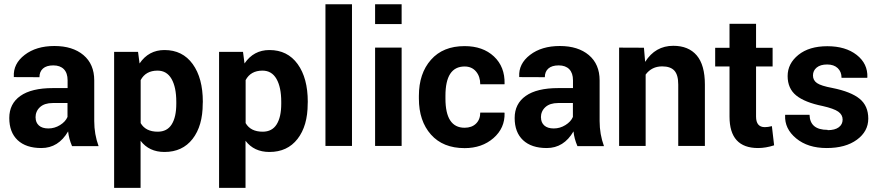

<svg xmlns="http://www.w3.org/2000/svg" viewBox="-20 -706 4255 929"><path d="M180.2 10.3Q106 10.3 65.4 -27.8Q24.9 -65.9 24.9 -135Q24.9 -204.1 78.6 -241.9Q132.3 -279.8 235.8 -279.8H307.1V-317.4Q307.1 -352.5 289.1 -371.1Q271 -389.6 238 -389.6Q205.1 -389.6 188 -374.5Q170.9 -359.4 170.9 -332.5L46.9 -333V-335.4Q43.5 -397.5 99.4 -440.4Q155.3 -483.4 243.4 -483.4Q331.5 -483.4 383.8 -439.5Q436 -395.5 436 -316.9V-120.1Q436 -56.2 457 1H328.6Q313 -35.2 309.6 -70.3Q262.7 10.3 180.2 10.3ZM151.9 -137.2H152.3Q152.3 -113.3 168.2 -98.9Q184.1 -84.5 214.1 -84.5Q244.1 -84.5 270.5 -100.8Q296.9 -117.2 306.6 -140.1V-207.5H235.4Q195.3 -207.5 173.6 -187.7Q151.9 -168 151.9 -137.2Z M775.9 29.3Q701.2 29.3 660.2 -24.9V203.1H532.2V-455.1H647.9L655.3 -398.9Q699.2 -463.9 775.9 -463.9Q863.3 -463.9 912.4 -396Q961.4 -328.1 961.4 -213.4L960.9 -204.1Q960.9 -97.2 911.9 -33.9Q862.8 29.3 775.9 29.3ZM833 -204.1V-213.4Q833 -283.7 810.1 -324Q787.1 -364.3 742.2 -364.3Q685.1 -364.3 660.6 -318.4V-110.4Q684.6 -68.8 743.2 -68.8Q788.6 -68.8 810.8 -104.2Q833 -139.6 833 -204.1Z M1283.7 29.3Q1209 29.3 1168 -24.9V203.1H1040V-455.1H1155.8L1163.1 -398.9Q1207 -463.9 1283.7 -463.9Q1371.1 -463.9 1420.2 -396Q1469.2 -328.1 1469.2 -213.4L1468.8 -204.1Q1468.8 -97.2 1419.7 -33.9Q1370.6 29.3 1283.7 29.3ZM1340.8 -204.1V-213.4Q1340.8 -283.7 1317.9 -324Q1294.9 -364.3 1250 -364.3Q1192.9 -364.3 1168.5 -318.4V-110.4Q1192.4 -68.8 1251 -68.8Q1296.4 -68.8 1318.6 -104.2Q1340.8 -139.6 1340.8 -204.1Z M1683.1 -685.5V0H1554.7V-685.5Z M1923.3 -475.6V0H1794.9V-475.6ZM1923.3 -685.5V-589.4H1794.9V-685.5Z M2135.3 -242.7V-229Q2135.3 -87.9 2228 -87.9Q2262.7 -87.9 2283.2 -107.9Q2303.7 -127.9 2303.7 -161.1H2420.4L2421.4 -158.7Q2423.3 -86.4 2367.7 -37.8Q2312 10.7 2228 10.7Q2123.5 10.7 2065.2 -54.9Q2006.8 -120.6 2006.8 -229V-242.2Q2006.8 -350.6 2065.2 -416.7Q2123.5 -482.9 2228 -482.9Q2316.4 -482.9 2369.9 -432.9Q2423.3 -382.8 2421.4 -300.8L2420.9 -298.3H2303.7Q2303.7 -335.9 2283.2 -360.1Q2262.7 -384.3 2228 -384.3Q2135.3 -384.3 2135.3 -242.7Z M2625.5 10.3Q2551.3 10.3 2510.7 -27.8Q2470.2 -65.9 2470.2 -135Q2470.2 -204.1 2523.9 -241.9Q2577.6 -279.8 2681.2 -279.8H2752.4V-317.4Q2752.4 -352.5 2734.4 -371.1Q2716.3 -389.6 2683.3 -389.6Q2650.4 -389.6 2633.3 -374.5Q2616.2 -359.4 2616.2 -332.5L2492.2 -333V-335.4Q2488.8 -397.5 2544.7 -440.4Q2600.6 -483.4 2688.7 -483.4Q2776.9 -483.4 2829.1 -439.5Q2881.3 -395.5 2881.3 -316.9V-120.1Q2881.3 -56.2 2902.3 1H2773.9Q2758.3 -35.2 2754.9 -70.3Q2708 10.3 2625.5 10.3ZM2597.2 -137.2H2597.7Q2597.7 -113.3 2613.5 -98.9Q2629.4 -84.5 2659.4 -84.5Q2689.5 -84.5 2715.8 -100.8Q2742.2 -117.2 2752 -140.1V-207.5H2680.7Q2640.6 -207.5 2618.9 -187.7Q2597.2 -168 2597.2 -137.2Z M3237.8 -484.4Q3311.5 -484.4 3351.1 -438Q3390.6 -391.6 3390.6 -296.9V0H3261.7V-296.9Q3261.7 -343.8 3242.9 -364.3Q3224.1 -384.8 3184.1 -384.8Q3133.3 -384.8 3104 -345.2V0H2975.6V-475.6L3095.7 -475.1L3101.6 -406.7Q3150.9 -484.4 3237.8 -484.4Z M3509.8 -590.8H3638.2V-474.6H3718.3V-384.3H3638.2V-142.1Q3638.2 -90.8 3680.7 -90.8Q3695.8 -90.8 3714.8 -95.7L3725.6 -2.9Q3685.1 10.3 3647.9 10.3Q3509.8 10.3 3509.8 -141.6V-384.3H3440.4V-474.6H3509.8Z M3984.4 -77.6V-76.2Q4019.5 -76.2 4038.3 -90.1Q4057.1 -104 4057.1 -127.4Q4057.1 -150.9 4035.9 -165.8Q4014.6 -180.7 3960.9 -192.9Q3874 -210.4 3832.5 -244.1Q3791 -277.8 3791 -338.1Q3791 -398.4 3843 -440.4Q3895 -482.4 3983.2 -482.4Q4071.3 -482.4 4125.2 -440.2Q4179.2 -397.9 4176.8 -332L4175.8 -329.6H4051.8Q4051.8 -358.9 4033.2 -376.5Q4014.6 -394 3982.2 -394Q3949.7 -394 3931.6 -379.2Q3913.6 -364.3 3913.6 -340.8Q3913.6 -317.4 3933.1 -304Q3952.6 -290.5 4007.8 -280.3Q4097.7 -262.2 4139.4 -228Q4181.2 -193.8 4181.2 -132.1Q4181.2 -70.3 4126.2 -30Q4071.3 10.3 3980 10.3Q3888.7 10.3 3832.3 -36.4Q3775.9 -83 3778.8 -147.5L3779.3 -150.4H3897Q3898.9 -77.6 3984.4 -77.6Z"/></svg>

Font: Yantramanav
Style: Bold
Weight: 700
Version: Version 1.001;PS 1.0;hotconv 1.0.72;makeotf.lib2.5.5900; ttf